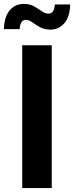

<svg xmlns="http://www.w3.org/2000/svg" viewBox="-59 -958 377 978"><path d="M204.6 -727.5V0H54.2V-727.5ZM197.8 -807.1Q167 -807.1 144.8 -819.6Q122.6 -832 105.2 -844.5Q87.9 -856.9 72.8 -856.9Q57.6 -856.9 49.8 -843.8Q42 -830.6 41 -809.6H-39.1Q-37.6 -871.1 -10.3 -904.5Q17.1 -938 62 -938Q93.3 -938 115 -925.5Q136.7 -913.1 153.6 -900.9Q170.4 -888.7 187 -888.7Q203.6 -888.7 210.9 -900.4Q218.3 -912.1 220.2 -935.1H298.3Q297.4 -874 269.3 -840.6Q241.2 -807.1 197.8 -807.1Z"/></svg>

Font: Inter Display
Style: Bold
Weight: 700
Designer: Rasmus Andersson
Foundry: rsms
Version: Version 4.001;git-9221beed3